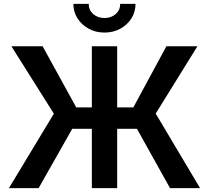

<svg xmlns="http://www.w3.org/2000/svg" viewBox="-20 -965 1072 985"><path d="M581.1 -727.5V-414.1H664.1L833.5 -727.5H992.7L778.8 -382.3L1006.3 0H852.1L682.6 -304.2H581.1V0H451.2V-304.2H350.6L178.2 0H25.9L256.3 -381.8L38.6 -727.5H198.7L371.1 -414.1H451.2V-727.5ZM516.1 -797.9Q471.2 -797.9 435.1 -817.6Q398.9 -837.4 377.7 -870.6Q356.4 -903.8 356.4 -945.3H435.1Q435.1 -913.6 458 -893.1Q481 -872.6 516.1 -872.6Q550.8 -872.6 573.7 -893.1Q596.7 -913.6 596.7 -945.3H675.3Q675.3 -904.3 654.3 -870.8Q633.3 -837.4 597.2 -817.6Q561 -797.9 516.1 -797.9Z"/></svg>

Font: Inter-SemiBold
Style: Regular
Weight: 600
Designer: Rasmus Andersson
Foundry: rsms
Version: Version 4.000;git-a52131595